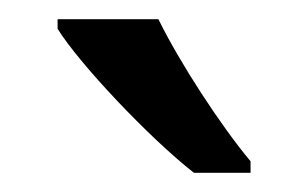

<svg xmlns="http://www.w3.org/2000/svg" viewBox="-20 -852 321 200"><path d="M145 -832H40V-822C63 -785 136 -708 182 -672H241V-684C210 -721 167 -787 145 -832Z"/></svg>

Font: Noto Sans Malayalam UI
Style: Regular
Weight: 400
Designer: Jelle Bosma - Monotype Design Team
Foundry: Monotype Imaging Inc.
Version: Version 2.104